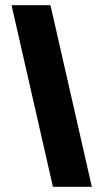

<svg xmlns="http://www.w3.org/2000/svg" viewBox="-20 -720 398 740"><path d="M334 0 174.5 -700H24.5L184 0Z"/></svg>

Font: MCL Standard Bold
Style: Regular
Weight: 700
Designer: Květoslav Bartoš
Foundry: Florian Karsten
Version: Version 1.001;Glyphs 3.2.3 (3260)